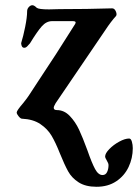

<svg xmlns="http://www.w3.org/2000/svg" viewBox="-20 -450 529 736"><path d="M210 139Q193 96 177.5 70Q162 44 134.5 25.5Q107 7 64 5Q59 5 51.5 -4Q44 -13 44 -19Q44 -26 69 -55Q85 -75 90 -83L124 -135Q193 -238 268 -358Q270 -362 270 -364Q270 -369 258 -369H180Q158 -369 140.5 -349.5Q123 -330 95 -284Q91 -279 84.5 -272.5Q78 -266 72 -267Q66 -267 63 -274.5Q60 -282 62 -288Q69 -310 76.5 -347Q84 -384 84 -407Q84 -416 90.5 -423Q97 -430 104 -430Q111 -430 121 -420Q129 -414 168 -414L208 -415Q314 -415 410 -418Q419 -418 424 -406.5Q429 -395 425 -389Q405 -367 384 -335L193 -54Q186 -42 186 -37Q186 -28 198 -28Q226 -28 247.5 -5.5Q269 17 283 47Q297 77 315 126Q332 175 344.5 198Q357 221 373 221Q385 221 390.5 209.5Q396 198 396 183Q396 176 389.5 165.5Q383 155 383 150Q383 138 399 121.5Q415 105 437 93Q459 81 475 81Q482 81 485.5 93Q489 105 489 118Q489 156 473 190Q457 224 425.5 245Q394 266 350 266Q308 266 281.5 249Q255 232 241 206.5Q227 181 210 139Z"/></svg>

Font: EB Garamond SemiBold
Style: Italic
Weight: 600
Italic angle: -17.2°
Designer: Georg Duffner and Octavio Pardo
Foundry: Georg Duffner
Version: Version 1.000